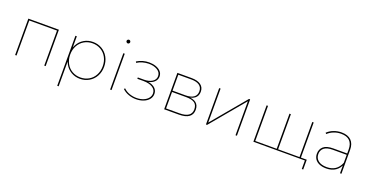

<svg xmlns="http://www.w3.org/2000/svg" viewBox="-34 -1541 4926 2564"><g transform="rotate(20 2429.0 -259.0)"><path d="M117 -517H551V0H531V-506L539 -498H129L137 -506V0H117Z M789 -258Q789 -333 821.5 -393Q854 -453 910.5 -486.5Q967 -520 1037 -520Q1107 -520 1164.5 -486.5Q1222 -453 1255 -393Q1288 -333 1288 -258Q1288 -183 1255 -123.5Q1222 -64 1164.5 -30.5Q1107 3 1037 3Q967 3 910.5 -30.5Q854 -64 821.5 -123.5Q789 -183 789 -258ZM786 -517H806V-327L796 -257L806 -187V194H786ZM1268 -258Q1268 -328 1238 -383.5Q1208 -439 1155 -470Q1102 -501 1037 -501Q972 -501 919 -470Q866 -439 836 -383.5Q806 -328 806 -258Q806 -188 836 -132.5Q866 -77 919 -46.5Q972 -16 1037 -16Q1102 -16 1155 -46.5Q1208 -77 1238 -132.5Q1268 -188 1268 -258Z M1467 -517H1487V0H1467ZM1451 -686Q1451 -697 1459 -704.5Q1467 -712 1477 -712Q1488 -712 1495.5 -704.5Q1503 -697 1503 -686Q1503 -676 1495.5 -668Q1488 -660 1477 -660Q1467 -660 1459 -668Q1451 -676 1451 -686Z M1637 -71 1650 -84Q1685 -49 1735.5 -31.5Q1786 -14 1839 -15Q1892 -16 1934 -33.5Q1976 -51 1999.5 -81Q2023 -111 2023 -147Q2023 -200 1975 -230Q1927 -260 1845 -260H1759V-279H1846Q1916 -279 1962 -308Q2008 -337 2008 -387Q2008 -442 1956 -472.5Q1904 -503 1830 -501Q1790 -500 1748.5 -488.5Q1707 -477 1671 -454L1662 -471Q1742 -520 1836 -520Q1888 -520 1932 -504.5Q1976 -489 2002 -459.5Q2028 -430 2028 -389Q2028 -351 2004.5 -322.5Q1981 -294 1940.5 -279Q1900 -264 1851 -264L1854 -275Q1943 -275 1993 -240.5Q2043 -206 2043 -147Q2043 -102 2014 -67.5Q1985 -33 1937 -15Q1889 3 1834 3Q1780 3 1727.5 -15.5Q1675 -34 1637 -71Z M2235 -517H2438Q2521 -517 2568 -483.5Q2615 -450 2615 -386Q2615 -323 2570 -291Q2525 -259 2448 -259L2461 -268Q2550 -268 2592 -235Q2634 -202 2634 -136Q2634 -69 2586 -34.5Q2538 0 2442 0H2235ZM2614 -136Q2614 -197 2576 -225Q2538 -253 2455 -253H2255V-19H2445Q2614 -19 2614 -136ZM2595 -385Q2595 -441 2554.5 -469.5Q2514 -498 2439 -498H2255V-272H2439Q2514 -272 2554.5 -300.5Q2595 -329 2595 -385Z M2829 -517H2849V-34L3253 -517H3269V0H3249V-483L2845 0H2829Z M3503 -517H3523V-10L3515 -18H3834L3828 -10V-517H3848V-10L3840 -18H4160L4152 -10V-517H4172V0H3503ZM4235 -8 4243 0H4148V-18H4255V121H4235Z M4734 -123V-140V-338Q4734 -419 4692.5 -460Q4651 -501 4570 -501Q4514 -501 4465.5 -481.5Q4417 -462 4382 -429L4368 -443Q4405 -479 4458 -499.5Q4511 -520 4569 -520Q4659 -520 4706.5 -473.5Q4754 -427 4754 -339V0H4734ZM4354 -142Q4354 -204 4397.5 -242.5Q4441 -281 4538 -281H4745V-262H4537Q4453 -262 4413.5 -230Q4374 -198 4374 -143Q4374 -84 4417 -50Q4460 -16 4537 -16Q4610 -16 4659 -49.5Q4708 -83 4734 -148L4744 -135Q4722 -71 4669 -34Q4616 3 4537 3Q4480 3 4438.5 -15Q4397 -33 4375.5 -65.5Q4354 -98 4354 -142Z"/></g></svg>

Font: iiserrat Thin
Style: Regular
Weight: 100
Designer: Akira Ohta
Foundry: Akira Ohta
Version: Version 1.200;Glyphs 3.3.1 (3343)